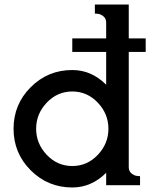

<svg xmlns="http://www.w3.org/2000/svg" viewBox="-20 -820 680 850"><path d="M550 -800V-650H625V-590H550V-80Q550 -62 562.5 -52Q575 -42 588 -41L600 -40V0H450V-55Q385 10 300 10Q192 10 116 -66Q40 -142 40 -250Q40 -358 116 -434Q192 -510 300 -510Q385 -510 450 -445V-590H300V-650H450V-720Q450 -738 437.5 -748Q425 -758 412 -759L400 -760V-800ZM187 -365.5Q140 -316 140 -250Q140 -184 187 -134.5Q234 -85 300 -85Q366 -85 413 -134.5Q460 -184 460 -250Q460 -316 413 -365.5Q366 -415 300 -415Q234 -415 187 -365.5Z"/></svg>

Font: Laverick
Style: Regular
Weight: 400
Designer: Daniel Pimley
Foundry: Daniel Pimley
Version: Version 1.000;PS 001.001;hotconv 1.0.56